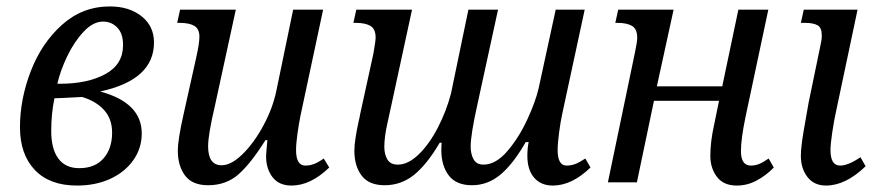

<svg xmlns="http://www.w3.org/2000/svg" viewBox="-20 -566 2719 596"><path d="M42 -171Q42 -258 75.5 -345Q109 -432 172.5 -489Q236 -546 321 -546Q381 -546 419.5 -515.5Q458 -485 458 -434Q458 -318 291 -282Q420 -247 420 -152Q420 -106 394 -69Q368 -32 322.5 -11Q277 10 219 10Q134 10 88 -38.5Q42 -87 42 -171ZM166 -306Q252 -306 307 -336Q362 -366 362 -426Q362 -462 344 -480.5Q326 -499 300 -499Q269 -499 239.5 -467.5Q210 -436 188.5 -391Q167 -346 158 -306ZM328 -154Q328 -197 303 -224.5Q278 -252 235 -265Q163 -261 149 -261Q139 -213 139 -159Q139 -104 161 -74Q183 -44 226 -44Q275 -44 301.5 -74.5Q328 -105 328 -154Z M806 -81Q806 -89 810 -131H804Q759 -59 720.5 -25Q682 9 626 9Q577 9 554.5 -21Q532 -51 532 -98Q532 -133 550 -212L589 -387Q599 -431 599 -452Q599 -476 583.5 -485.5Q568 -495 538 -495H530L539 -536H712L647 -237Q626 -148 626 -112Q626 -53 668 -53Q698 -53 733.5 -88Q769 -123 798 -177Q827 -231 838 -285L890 -536H983L913 -208Q908 -184 903.5 -152Q899 -120 899 -100Q899 -52 928 -52Q942 -52 955 -57Q968 -62 985 -74L1002 -46Q944 10 885 10Q846 10 826 -16Q806 -42 806 -81Z M1617 -82Q1617 -105 1621 -125H1612Q1573 -57 1533.5 -24Q1494 9 1445 9Q1396 9 1373 -21.5Q1350 -52 1350 -99Q1350 -114 1351 -123H1345Q1305 -55 1265 -23Q1225 9 1174 9Q1125 9 1102.5 -21Q1080 -51 1080 -98Q1080 -116 1084 -140.5Q1088 -165 1093 -188Q1097 -204 1098 -212L1139 -399Q1146 -439 1146 -449Q1146 -476 1130 -485.5Q1114 -495 1085 -495H1077L1086 -536H1259L1193 -231Q1192 -225 1182.5 -183Q1173 -141 1173 -110Q1173 -87 1182.5 -71Q1192 -55 1215 -55Q1247 -55 1280 -87Q1313 -119 1339.5 -170.5Q1366 -222 1380 -276L1434 -536H1526L1462 -242Q1441 -148 1441 -111Q1441 -88 1450 -71.5Q1459 -55 1481 -55Q1519 -55 1555 -97Q1591 -139 1617 -195.5Q1643 -252 1652 -292L1705 -536H1795L1726 -216Q1720 -189 1715.5 -154.5Q1711 -120 1711 -100Q1711 -52 1739 -52Q1753 -52 1766 -57Q1779 -62 1797 -74L1813 -46Q1755 10 1696 10Q1659 10 1638 -14.5Q1617 -39 1617 -82Z M2185 -82Q2185 -127 2197 -180L2212 -253H2010L1957 0H1867L1951 -403Q1958 -436 1958 -449Q1958 -476 1942 -485.5Q1926 -495 1897 -495H1890L1899 -536H2071L2019 -298H2222L2272 -536H2365L2294 -202Q2280 -134 2280 -97Q2280 -52 2311 -52Q2324 -52 2336.5 -57Q2349 -62 2366 -74L2382 -46Q2359 -22 2329.5 -6Q2300 10 2267 10Q2226 10 2205.5 -17Q2185 -44 2185 -82Z M2466 -82Q2466 -108 2474.5 -158.5Q2483 -209 2490 -247L2527 -426Q2531 -442 2531 -456Q2531 -480 2518 -487.5Q2505 -495 2478 -495H2466L2475 -536H2642L2575 -219Q2569 -192 2563.5 -155.5Q2558 -119 2558 -100Q2558 -52 2588 -52Q2613 -52 2651 -78L2667 -50Q2605 10 2544 10Q2507 10 2486.5 -16.5Q2466 -43 2466 -82Z"/></svg>

Font: Noto Serif Narrow
Style: Italic
Weight: 400
Width: 4
Italic angle: -12°
Designer: Monotype Design Team
Foundry: Monotype Imaging Inc.
Version: Version 1.001